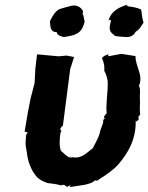

<svg xmlns="http://www.w3.org/2000/svg" viewBox="-20 -753 609 788"><path d="M536 -525C532 -518 539 -523 535 -523L478 -532L424 -522L425 -531C412 -523 411 -529 399 -515C407 -518 406 -519 398 -516C409 -491 409 -477 408 -462C414 -453 421 -431 422 -419C424 -378 413 -324 418 -288C408 -277 407 -277 407 -269C408 -267 413 -268 413 -264C411 -267 406 -268 403 -257C407 -250 393 -227 390 -210C386 -189 369 -162 361 -145C335 -126 316 -100 276 -108C278 -106 266 -107 271 -101C271 -111 270 -115 268 -106C251 -111 238 -129 230 -134C223 -152 224 -179 228 -207L232 -215L227 -223L234 -235L238 -236L268 -469L284 -519L253 -525L244 -524L220 -522L132 -530L125 -471L122 -412C117 -392 111 -371 106 -351L95 -295L81 -213L94 -209L88 -201C86 -197 80 -192 88 -199L86 -188C87 -179 92 -184 86 -185C83 -157 87 -146 90 -129C94 -88 109 -51 133 -25C143 -15 160 -7 174 -2C182 0 211 1 229 8C243 3 245 6 256 15L261 10C269 8 274 6 265 15C307 7 347 8 371 -13C377 -12 379 -9 387 -17C383 -11 391 -13 383 -15C422 -38 447 -59 462 -74C510 -129 538 -184 537 -257C545 -253 543 -252 542 -258C553 -261 547 -257 549 -268C552 -269 548 -273 546 -270C548 -276 558 -284 555 -285C552 -308 556 -326 554 -349C553 -361 558 -392 550 -400C570 -446 535 -478 536 -525ZM242 -601C286 -608 315 -612 327 -663C329 -658 324 -679 323 -687C320 -697 317 -693 321 -706C314 -724 294 -733 276 -730C250 -724 244 -721 225 -716C210 -709 197 -692 185 -666C186 -638 189 -621 213 -621C214 -607 234 -603 242 -601ZM487 -602C506 -599 526 -601 537 -623C553 -631 560 -648 569 -660C561 -688 563 -697 559 -714C543 -722 524 -725 504 -727C503 -728 502 -730 501 -733C473 -725 435 -709 425 -667C430 -673 426 -673 436 -669C427 -637 426 -624 449 -609C446 -604 477 -602 487 -602Z"/></svg>

Font: Asimov Print
Style: DIt
Weight: 250
Width: 0
Designer: Google
Version: Version 2.000980: 2014